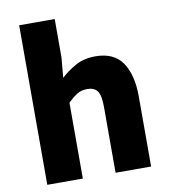

<svg xmlns="http://www.w3.org/2000/svg" viewBox="-88 -873 833 947"><g transform="rotate(-10 329.0 -399.5)"><path d="M72 0V-799H250V-607L241 -506Q272 -535 314.5 -559Q357 -583 415 -583Q508 -583 550 -521Q592 -459 592 -352V0H414V-330Q414 -389 398 -410Q382 -431 348 -431Q318 -431 297 -418Q276 -405 250 -380V0Z"/></g></svg>

Font: Source Han Sans SC Heavy
Style: Regular
Weight: 900
Designer: Ryoko NISHIZUKA Ë•øÂ°öÊ∂ºÂ≠ê (kana, bopomofo & ideographs); Paul D. Hunt (Latin, Greek & Cyrillic); Sandoll Communicatio
Foundry: Adobe
Version: Version 2.004;hotconv 1.0.118;makeotfexe 2.5.65603